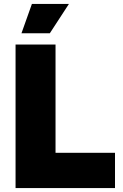

<svg xmlns="http://www.w3.org/2000/svg" viewBox="-20 -955 624 975"><path d="M59 -729H262V-179H564V0H59ZM142 -935H330L233 -786H89Z"/></svg>

Font: Mona Sans Black
Style: Regular
Weight: 900
Designer: Deni Anggara
Foundry: GitHub
Version: Version 2.000